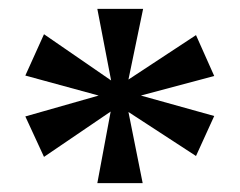

<svg xmlns="http://www.w3.org/2000/svg" viewBox="-20 -780 541 432"><path d="M199 -368H301L269 -528L421 -429L462 -519L297 -565L462 -609L421 -701L269 -601L302 -760H199L230 -599L79 -703L37 -610L202 -565L37 -518L79 -427L229 -529Z"/></svg>

Font: Noto Serif Georgian SemiBold
Style: Regular
Weight: 600
Designer: Monotype Design Team, Akaki Razmadze
Foundry: Google LLC
Version: Version 2.003